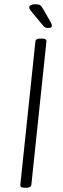

<svg xmlns="http://www.w3.org/2000/svg" viewBox="-20 -884 295 906"><path d="M96 2Q74 2 76 -13L147 -688Q148 -702 170 -702H178Q201 -702 199 -688L128 -12Q126 2 104 2ZM208 -752Q198 -752 192.5 -755Q187 -758 182 -765L137 -819Q126 -832 122 -838Q118 -844 118 -849Q118 -856 126 -860Q134 -864 146 -864Q162 -864 169 -859.5Q176 -855 184 -841L221 -776Q225 -768 225 -762Q225 -752 208 -752Z"/></svg>

Font: Asap Condensed Condensed ExtraLight
Style: Italic
Weight: 200
Width: 3
Italic angle: -6°
Designer: Pablo Cosgaya
Foundry: Omnibus-Type
Version: Version 3.001; ttfautohint (v1.8.4.7-5d5b)